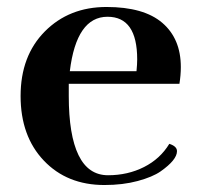

<svg xmlns="http://www.w3.org/2000/svg" viewBox="-20 -519 576 550"><path d="M373 -349Q373 -471 288 -471Q199 -471 180 -315H371Q373 -335 373 -349ZM279 11Q172 11 105.5 -59Q39 -129 39 -244Q39 -359 108.5 -429Q178 -499 285 -499Q392 -499 445 -453.5Q498 -408 498 -327Q498 -304 494 -279H177V-244Q177 -132 205 -74.5Q233 -17 289.5 -17Q346 -17 392.5 -40.5Q439 -64 465 -107Q487 -100 487 -86Q487 -61 440 -28Q417 -12 374.5 -0.5Q332 11 279 11Z"/></svg>

Font: Rufina
Style: Bold
Weight: 700
Designer: Martin Sommaruga
Foundry: Martin Sommaruga
Version: Version 1.001